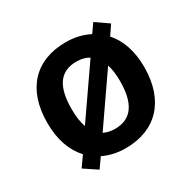

<svg xmlns="http://www.w3.org/2000/svg" viewBox="-137 -802 888 885"><g transform="rotate(-30 307.0 -360.0)"><path d="M565 -365C565 -451 541 -518 499 -565L533 -615L465 -662L433 -616C397 -635 354 -645 308 -645C148 -645 49 -545 49 -365C49 -275 74 -207 119 -158L81 -104L150 -58L186 -109C221 -92 261 -83 305 -83C465 -83 565 -185 565 -365ZM178 -365C178 -480 216 -543 306 -543C332 -543 355 -537 372 -526L192 -266C182 -293 178 -326 178 -365ZM436 -365C436 -250 397 -185 307 -185C284 -185 263 -190 247 -198L424 -454C432 -430 436 -400 436 -365Z"/></g></svg>

Font: Noto Sans Kannada UI SemiBold
Style: Regular
Weight: 600
Designer: Jelle Bosma - Monotype Design Team
Foundry: Monotype Imaging Inc.
Version: Version 2.005